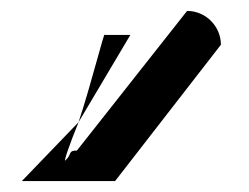

<svg xmlns="http://www.w3.org/2000/svg" viewBox="-20 -776 456 352"><path d="M20 -444H191L385 -694C385 -728 357 -756 323 -756L121 -500C104 -500 113 -494 100 -482C96 -478 107 -510 124 -552ZM124 -552 219 -712H172C172 -723 148 -624 124 -552Z"/></svg>

Font: bitstorm
Style: sucn
Weight: 400
Version: Version 0.2